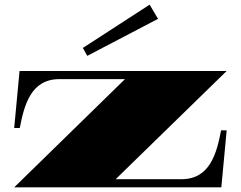

<svg xmlns="http://www.w3.org/2000/svg" viewBox="-20 -805 1035 825"><path d="M41 0H931L954 -245H930C911 -146 882 -35 760 -35H477L954 -500H64L41 -255H65C84 -354 113 -465 235 -465H517ZM659 -724 623 -785 336 -599 355 -565Z"/></svg>

Font: Sprat Extended Black
Style: Regular
Weight: 900
Width: 9
Designer: Ethan Nakache
Foundry: Collletttivo
Version: Version 2.000;Glyphs 3.2 (3217)